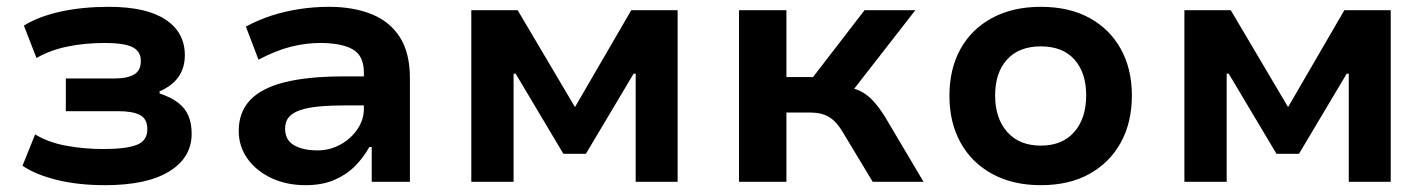

<svg xmlns="http://www.w3.org/2000/svg" viewBox="-20 -533 4188 563"><path d="M288 10Q209 10 146.5 -5.5Q84 -21 46 -47L83 -139Q120 -116 172.5 -106Q225 -96 283 -96Q349 -96 380.5 -108Q412 -120 412 -154Q412 -185 390 -196Q368 -207 327 -207H173V-303H318Q353 -303 373 -314.5Q393 -326 393 -354Q393 -383 368 -395Q343 -407 287 -407Q229 -407 178 -396.5Q127 -386 87 -363L50 -458Q94 -485 158 -499Q222 -513 299 -513Q409 -513 465.5 -475.5Q522 -438 522 -371Q522 -335 504 -308.5Q486 -282 448 -265V-259Q481 -248 502 -232Q523 -216 532.5 -193.5Q542 -171 542 -141Q542 -71 476.5 -30.5Q411 10 288 10Z M876 10Q820 10 775.5 -11Q731 -32 705.5 -68Q680 -104 680 -149Q680 -204 713.5 -239.5Q747 -275 815.5 -292Q884 -309 989 -309H1066V-224H998Q952 -224 918 -221Q884 -218 861.5 -210.5Q839 -203 827.5 -190Q816 -177 816 -156Q816 -122 842.5 -107Q869 -92 911 -92Q947 -92 978 -109Q1009 -126 1028 -154Q1047 -182 1047 -214V-320Q1047 -370 1014 -388.5Q981 -407 918 -407Q877 -407 833 -396Q789 -385 738 -358L701 -455Q738 -475 777 -487.5Q816 -500 858.5 -506.5Q901 -513 945 -513Q1016 -513 1069.5 -491.5Q1123 -470 1152.5 -424Q1182 -378 1182 -303V0H1070V-102H1063Q1046 -71 1020.5 -45.5Q995 -20 959.5 -5Q924 10 876 10Z M1362 0V-503H1498L1666 -219L1831 -503H1967V0H1844V-317H1838L1698 -82H1632L1492 -317H1486V0Z M2147 0V-503H2286V-307H2364L2515 -503H2664L2467 -250L2453 -279Q2482 -276 2502.5 -266Q2523 -256 2540.5 -237Q2558 -218 2576 -189L2688 0H2539L2454 -141Q2442 -162 2429 -175.5Q2416 -189 2398.5 -196Q2381 -203 2355 -203H2286V0Z M3032 10Q2950 10 2889.5 -23Q2829 -56 2796.5 -115Q2764 -174 2764 -252Q2764 -331 2796.5 -389.5Q2829 -448 2889.5 -480.5Q2950 -513 3032 -513Q3115 -513 3174.5 -480.5Q3234 -448 3266.5 -389.5Q3299 -331 3299 -253Q3299 -174 3266.5 -115Q3234 -56 3174.5 -23Q3115 10 3032 10ZM3032 -106Q3095 -106 3130 -146Q3165 -186 3165 -253Q3165 -320 3130.5 -358.5Q3096 -397 3032 -397Q2968 -397 2933 -358.5Q2898 -320 2898 -253Q2898 -186 2933.5 -146Q2969 -106 3032 -106Z M3453 0V-503H3589L3757 -219L3922 -503H4058V0H3935V-317H3929L3789 -82H3723L3583 -317H3577V0Z"/></svg>

Font: Nunito Sans 6pt
Style: Bold
Weight: 700
Version: Version 3.101;gftools[0.9.27]